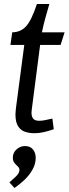

<svg xmlns="http://www.w3.org/2000/svg" viewBox="-20 -651 342 957"><path d="M226 -631Q215 -593 206 -561Q197 -529 189 -490H302L282 -427H180L139 -110Q139 -110 138 -102Q137 -94 137 -89Q137 -70 145.5 -59.5Q154 -49 176 -49Q197 -49 241 -60L248 -7Q248 -7 233 -2Q218 3 196 8Q174 13 152 13Q128 13 106.5 6.5Q85 0 71 -20.5Q57 -41 57 -81Q57 -89 58.5 -102.5Q60 -116 60 -116L101 -427H32L41 -490Q82 -490 109.5 -519.5Q137 -549 164 -631ZM104 77Q131 77 144.5 94Q158 111 158 136Q158 166 142 194.5Q126 223 101.5 246Q77 269 52 286L27 258Q40 247 58.5 229.5Q77 212 77 196Q77 186 68.5 178.5Q60 171 52 161Q44 151 44 135Q44 110 62.5 93.5Q81 77 104 77Z"/></svg>

Font: Rosario Light
Style: Italic
Weight: 300
Italic angle: -8.05°
Designer: Hector Gatti
Foundry: Omnibus Type
Version: Version 1.101; ttfautohint (v1.8.1.43-b0c9)